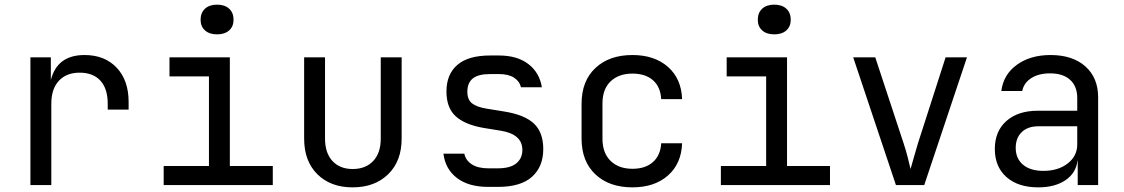

<svg xmlns="http://www.w3.org/2000/svg" viewBox="-20 -797 4840 827"><path d="M111 0V-550H199V-452Q226 -560 344 -560Q431 -560 482.5 -505.5Q534 -451 534 -358V-325H444V-350Q444 -415 412.5 -449.5Q381 -484 323 -484Q266 -484 233.5 -449Q201 -414 201 -350V0Z M685 0V-82H880V-468H710V-550H970V-82H1155V0ZM915 -649Q882 -649 863 -666Q844 -683 844 -712Q844 -742 863 -759.5Q882 -777 915 -777Q948 -777 967 -759.5Q986 -742 986 -712Q986 -683 967 -666Q948 -649 915 -649Z M1499 10Q1404 10 1347 -46.5Q1290 -103 1290 -200V-550H1380V-200Q1380 -138 1412 -103.5Q1444 -69 1499 -69Q1555 -69 1587.5 -103.5Q1620 -138 1620 -200V-550H1710V-200Q1710 -103 1652 -46.5Q1594 10 1499 10Z M2083 8Q1998 8 1948 -30.5Q1898 -69 1890 -135H1980Q1986 -106 2012.5 -89Q2039 -72 2083 -72H2125Q2178 -72 2204 -93.5Q2230 -115 2230 -151Q2230 -219 2137 -234L2063 -246Q1982 -260 1942.5 -296.5Q1903 -333 1903 -403Q1903 -477 1950 -517.5Q1997 -558 2091 -558H2129Q2208 -558 2256 -521Q2304 -484 2314 -421H2224Q2218 -447 2194 -462.5Q2170 -478 2129 -478H2091Q2040 -478 2016.5 -459Q1993 -440 1993 -402Q1993 -368 2013 -352Q2033 -336 2076 -329L2150 -317Q2239 -303 2279.5 -265Q2320 -227 2320 -155Q2320 -79 2271.5 -35.5Q2223 8 2125 8Z M2704 10Q2604 10 2544.5 -46Q2485 -102 2485 -200V-350Q2485 -448 2544.5 -504Q2604 -560 2704 -560Q2799 -560 2857 -509Q2915 -458 2918 -370H2828Q2825 -423 2792.5 -451.5Q2760 -480 2704 -480Q2645 -480 2610 -446.5Q2575 -413 2575 -351V-200Q2575 -138 2610 -104Q2645 -70 2704 -70Q2760 -70 2792.5 -99Q2825 -128 2828 -180H2918Q2915 -92 2857 -41Q2799 10 2704 10Z M3085 0V-82H3280V-468H3110V-550H3370V-82H3555V0ZM3315 -649Q3282 -649 3263 -666Q3244 -683 3244 -712Q3244 -742 3263 -759.5Q3282 -777 3315 -777Q3348 -777 3367 -759.5Q3386 -742 3386 -712Q3386 -683 3367 -666Q3348 -649 3315 -649Z M3839 0 3655 -550H3750L3872 -180Q3883 -147 3890.5 -116.5Q3898 -86 3902 -69Q3907 -86 3915.5 -116.5Q3924 -147 3934 -180L4053 -550H4145L3961 0Z M4452 10Q4365 10 4315 -34.5Q4265 -79 4265 -155Q4265 -232 4315 -276Q4365 -320 4450 -320H4620V-375Q4620 -425 4589.5 -453Q4559 -481 4503 -481Q4454 -481 4422 -460.5Q4390 -440 4383 -405H4293Q4302 -476 4360 -518Q4418 -560 4505 -560Q4600 -560 4655 -511Q4710 -462 4710 -378V0H4622V-105H4621Q4615 -52 4569.5 -21Q4524 10 4452 10ZM4474 -61Q4538 -61 4579 -93Q4620 -125 4620 -175V-253H4452Q4407 -253 4381 -228Q4355 -203 4355 -160Q4355 -114 4386.5 -87.5Q4418 -61 4474 -61Z"/></svg>

Font: Liga JetBrainsMono Nerd Font
Style: Regular
Weight: 400
Designer: Philipp Nurullin, Konstantin Bulenkov
Foundry: JetBrains
Version: Version 2.225; ttfautohint (v1.8.3)